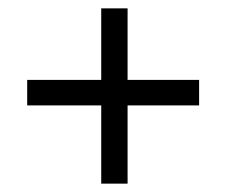

<svg xmlns="http://www.w3.org/2000/svg" viewBox="-20 -543 540 459"><path d="M222 -291H45V-352H222V-523H285V-352H456V-291H285V-104H222Z"/></svg>

Font: Vazir Code
Style: Code
Weight: 400
Foundry: DejaVu fonts team - Redesigned by Saber Rastikerdar
Version: Version 1.1.2